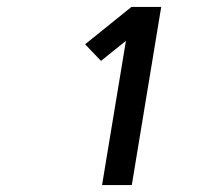

<svg xmlns="http://www.w3.org/2000/svg" viewBox="-20 -858 640 555"><path d="M275 -323 344 -740 272 -682 226 -730 360 -838H446L361 -323Z"/></svg>

Font: Iosevka SmBd Ex Obl
Style: Regular
Weight: 600
Width: 7
Italic angle: -9°
Monospace: yes
Designer: Belleve Invis
Foundry: Belleve Invis
Version: Version 32.5.0; ttfautohint (v1.8.4)